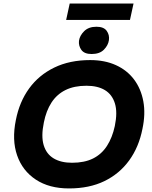

<svg xmlns="http://www.w3.org/2000/svg" viewBox="-20 -1047 852 1077"><path d="M367 10Q256 10 181 -39.5Q106 -89 76 -175.5Q46 -262 69 -374Q89 -476 143.5 -551Q198 -626 284.5 -668Q371 -710 486 -710Q568 -710 630.5 -681.5Q693 -653 732 -601Q771 -549 784 -478.5Q797 -408 779 -324Q759 -222 704.5 -147Q650 -72 565.5 -31Q481 10 367 10ZM384 -134Q454 -134 502 -158Q550 -182 580 -228.5Q610 -275 624 -340Q640 -417 624.5 -467Q609 -517 568.5 -541.5Q528 -566 465 -566Q396 -566 347.5 -542Q299 -518 269 -472Q239 -426 226 -360Q210 -283 225 -233Q240 -183 281 -158.5Q322 -134 384 -134ZM494 -744Q453 -744 436.5 -767Q420 -790 423 -818Q427 -847 452 -872Q477 -897 521 -897Q562 -897 578.5 -874Q595 -851 591 -822Q587 -793 563 -768.5Q539 -744 494 -744ZM351 -935 371 -1027H729L709 -935Z"/></svg>

Font: REM SemiBold
Style: Italic
Weight: 600
Italic angle: -11°
Designer: Octavio Pardo
Foundry: Ashler Design
Version: Version 1.005;gftools[0.9.28]